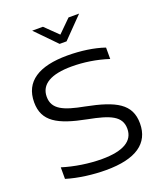

<svg xmlns="http://www.w3.org/2000/svg" viewBox="-160 -982 920 1092"><g transform="rotate(-20 300.5 -435.5)"><path d="M529 -577V-646C465 -668 386 -679 306 -679C134 -679 38 -619 38 -493C38 -377 120 -332 290 -299C420 -274 485 -248 485 -171C485 -97 420 -58 291 -58C213 -58 128 -71 54 -94V-24C126 -2 214 9 292 9C472 9 563 -54 563 -175C563 -293 479 -337 302 -372C180 -395 116 -422 116 -498C116 -573 182 -612 308 -612C379 -612 455 -601 529 -577ZM167 -880 288 -756H330L451 -880H387L310 -804L232 -880Z"/></g></svg>

Font: LT Wave Alt Light
Style: Regular
Weight: 300
Designer: Daniel Lyons
Version: Version 2.5 (Glyphs App)